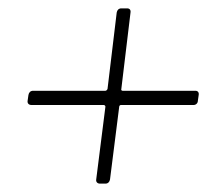

<svg xmlns="http://www.w3.org/2000/svg" viewBox="-20 -553 502 459"><path d="M447 -336H273C271 -336 269 -338 270 -340L292 -523C293 -529 290 -533 284 -533H270C264 -533 260 -529 259 -523L237 -340C236 -338 234 -336 232 -336H59C53 -336 49 -332 48 -326L46 -312C45 -306 49 -302 55 -302H228C230 -302 232 -300 232 -298L210 -124C209 -118 213 -114 219 -114H232C238 -114 242 -118 243 -124L265 -298C265 -300 267 -302 269 -302H443C448 -302 453 -306 453 -312L455 -326C456 -332 453 -336 447 -336Z"/></svg>

Font: Barlow ExtraLight
Style: Italic
Weight: 275
Italic angle: -7°
Designer: Jeremy Tribby
Foundry: Tribby Type
Version: Version 1.422;hotconv 1.0.109;makeotfexe 2.5.65596